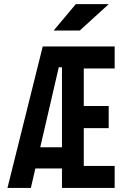

<svg xmlns="http://www.w3.org/2000/svg" viewBox="-20 -921 626 941"><path d="M16.6 0 189.5 -693.4H542V-585.4H390.6V-401.4H512.7V-293H390.6V-107.9H542V0H283.7V-95.2H153.3L131.3 0ZM177.2 -199.2H283.7V-591.3H268.1ZM243.2 -771.5 351.6 -900.9H513.2L371.1 -771.5Z"/></svg>

Font: Cascadia Code SemiBold
Style: Regular
Weight: 600
Monospace: yes
Designer: Aaron Bell
Foundry: Saja Typeworks
Version: Version 2404.023; ttfautohint (v1.8.4)